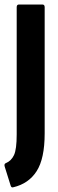

<svg xmlns="http://www.w3.org/2000/svg" viewBox="-35 -675 257 851"><path d="M24 155Q15 158 12 147L-14 64Q-18 51 -9 48Q15 38 27 12.5Q39 -13 39 -79V-643Q39 -655 49 -655H153Q163 -655 163 -643V-84Q163 28 127.5 83.5Q92 139 24 155Z"/></svg>

Font: Sofia Sans Extra Condensed ExtraBold
Style: Regular
Weight: 800
Designer: Botio Nikoltchev, Ani Petrova
Foundry: lettersoup
Version: Version 4.101; ttfautohint (v1.8.4.7-5d5b)